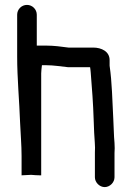

<svg xmlns="http://www.w3.org/2000/svg" viewBox="-20 -737 537 783"><path d="M50 -677V-506C50 -418 59 -323 62 -236C64 -188 68 -147 68 -100V-22L107 -24C117 -23 132 -22 142 -22H148V-438C148 -447 150 -462 151 -471H170C198 -471 228 -466 257 -463H347C348 -462 348 -460 348 -459C349 -455 349 -449 350 -441C355 -379 360 -314 362 -248L364 -196C365 -168 369 -142 367 -115V-14C367 7 386 26 407 26C428 26 447 7 447 -14V-113C448 -126 448 -139 447 -154C444 -185 444 -219 442 -252C438 -326 437 -401 427 -469V-492C427 -527 394 -543 360 -543H259C231 -547 198 -551 170 -551H130V-677C130 -699 112 -717 90 -717C68 -717 50 -699 50 -677Z"/></svg>

Font: Electronic
Style: ExBd
Weight: 800
Version: Version 1.011